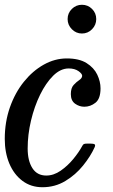

<svg xmlns="http://www.w3.org/2000/svg" viewBox="-22 -775 472 805"><path d="M399.5 -404.5Q399.5 -361 378.2 -344.2Q357 -327.5 331.5 -327.5Q310.5 -327.5 292.8 -340.2Q275 -353 275 -380.5Q275 -406 286.8 -418.8Q298.5 -431.5 310.2 -439.2Q322 -447 322.5 -457Q322.5 -466 306.8 -477Q291 -488 266 -488Q232 -488 201.2 -457.8Q170.5 -427.5 146.2 -378Q122 -328.5 108 -269.5Q94 -210.5 94 -152.5Q94 -101 113.8 -70Q133.5 -39 172 -39Q203 -39 232.2 -59.2Q261.5 -79.5 285 -108Q308.5 -136.5 322 -161.5Q325.5 -168.5 329.2 -170.8Q333 -173 344.5 -173H355Q370 -173 374.5 -170Q379 -167 374.5 -157Q357.5 -119.5 326.2 -80.8Q295 -42 251.8 -16Q208.5 10 156 10Q107.5 10 72 -16.8Q36.5 -43.5 17.2 -89.2Q-2 -135 -2 -192.5Q-2 -263.5 19.5 -324.8Q41 -386 78 -432Q115 -478 161.5 -504Q208 -530 258 -530Q310 -530 341 -510.5Q372 -491 385.8 -462Q399.5 -433 399.5 -404.5ZM321.5 -634.5Q297 -634.5 279.2 -652.5Q261.5 -670.5 261.5 -695Q261.5 -720 279.2 -737.5Q297 -755 321.5 -755Q346.5 -755 364 -737.5Q381.5 -720 381.5 -695Q381.5 -670.5 364 -652.5Q346.5 -634.5 321.5 -634.5Z"/></svg>

Font: Besley* Narrow
Style: Italic
Weight: 400
Width: 4
Italic angle: -13°
Designer: Owen Earl
Foundry: indestructible type*
Version: Version 3.000; ttfautohint (v1.8.3)